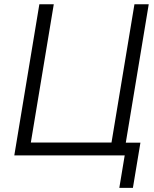

<svg xmlns="http://www.w3.org/2000/svg" viewBox="-20 -748 742 924"><path d="M575.2 0H48.8L169.4 -727.5H238.8L128.4 -62H516.6L627 -727.5H695.8ZM554.2 156.2 580.1 0H538.1L547.9 -61.5H655.8L619.6 156.2Z"/></svg>

Font: Inter 16pt Light
Style: Italic
Weight: 300
Italic angle: -9.3988°
Version: Version 4.001;git-66647c0bb